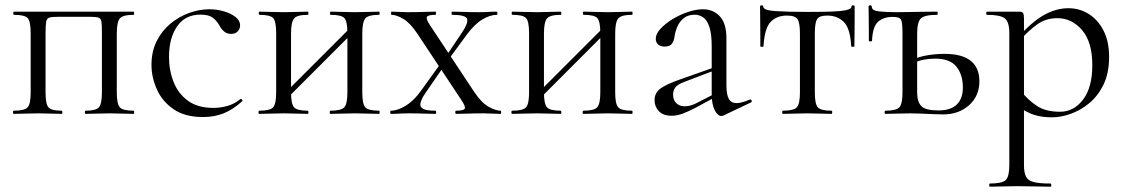

<svg xmlns="http://www.w3.org/2000/svg" viewBox="-20 -430 4246 725"><path d="M484.6 -12Q486.6 -12 486.6 -6Q486.6 0 484.6 0Q465.2 0 441.7 -1Q418.2 -2 394.4 -2Q369.4 -2 345.4 -1Q321.4 0 303.2 0Q300.4 0 300.4 -6Q300.4 -12 303.2 -12Q342.4 -12 353.6 -25Q364.8 -38 364.8 -81V-305Q364.8 -335.9 363 -348.3Q361.2 -360.8 351.1 -363.7Q341 -366.6 317.2 -366.6H201.4Q176.7 -366.6 166.6 -363.6Q156.6 -360.6 154.3 -347.7Q152 -334.8 152 -303V-81Q152 -38 162.7 -25Q173.3 -12 213.2 -12Q215.4 -12 215.4 -6Q215.4 0 213.2 0Q194.4 0 171.4 -1Q148.4 -2 125.4 -2Q99.7 -2 75.6 -1Q51.5 0 32 0Q29 0 29 -6Q29 -12 32 -12Q73.4 -12 84.6 -25Q95.8 -38 95.8 -81V-305Q95.8 -349 84.6 -361.5Q73.4 -374 33 -374Q30 -374 30 -380Q30 -386 33 -386H484.6Q486.6 -386 486.6 -380Q486.6 -374 484.6 -374Q443.4 -374 432.2 -360Q421 -346 421 -303V-81Q421 -38 432.2 -25Q443.4 -12 484.6 -12Z M746.8 12Q678.6 12 635.6 -17.5Q592.6 -47 572.3 -92.6Q552 -138.2 552 -185.2Q552 -235.2 571.4 -274.2Q590.8 -313.2 622.9 -340.1Q655 -367 693.8 -381Q732.6 -395 770.4 -395Q798.6 -395 825.2 -387.3Q851.8 -379.6 869.2 -365.9Q886.6 -352.2 886.6 -334.4Q886.6 -321.4 877.8 -311.7Q869 -302 852.4 -302Q836.2 -302 825.4 -311.8Q814.6 -321.6 808.2 -334.6Q797.2 -353 782.3 -363.9Q767.4 -374.8 737 -374.8Q679.6 -374.8 648.9 -330.6Q618.2 -286.4 618.2 -215Q618.2 -164.2 635.6 -120.3Q653 -76.4 689.8 -49.5Q726.6 -22.6 786 -22.6Q812.8 -22.6 838.9 -30Q865 -37.4 887.6 -55.8Q890.4 -57.8 893.9 -53.8Q897.4 -49.8 894.6 -47.8Q860.4 -16.6 825 -2.3Q789.6 12 746.8 12Z M1053.6 -48 1039.6 -62 1311.4 -333.8 1325.4 -320ZM1022.8 -81V-305Q1022.8 -349 1011.6 -361.5Q1000.4 -374 960 -374Q957 -374 957 -380Q957 -386 960 -386Q978.6 -386 1002.7 -385Q1026.8 -384 1052.4 -384Q1076.2 -384 1100.2 -385Q1124.2 -386 1142.6 -386Q1144.6 -386 1144.6 -380Q1144.6 -374 1142.6 -374Q1101.4 -374 1090.2 -360Q1079 -346 1079 -303V-81Q1079 -38 1090.2 -25Q1101.4 -12 1142.6 -12Q1144.6 -12 1144.6 -6Q1144.6 0 1142.6 0Q1123.2 0 1099.7 -1Q1076.2 -2 1052.4 -2Q1026.7 -2 1002.6 -1Q978.5 0 959 0Q956 0 956 -6Q956 -12 959 -12Q1000.4 -12 1011.6 -25Q1022.8 -38 1022.8 -81ZM1291.8 -81V-305Q1291.8 -349 1280.6 -361.5Q1269.4 -374 1229 -374Q1226 -374 1226 -380Q1226 -386 1229 -386Q1247.6 -386 1271.7 -385Q1295.8 -384 1321.4 -384Q1345.2 -384 1369.2 -385Q1393.2 -386 1411.6 -386Q1413.6 -386 1413.6 -380Q1413.6 -374 1411.6 -374Q1370.4 -374 1359.2 -360Q1348 -346 1348 -303V-81Q1348 -38 1359.2 -25Q1370.4 -12 1411.6 -12Q1413.6 -12 1413.6 -6Q1413.6 0 1411.6 0Q1392.2 0 1368.7 -1Q1345.2 -2 1321.4 -2Q1295.8 -2 1271.1 -1Q1246.5 0 1228.1 0Q1225 0 1225 -6Q1225 -12 1227.9 -12Q1268.6 -12 1280.2 -25Q1291.8 -38 1291.8 -81Z M1702.2 0Q1699.2 0 1699.2 -6Q1699.2 -12 1702.2 -12Q1731.6 -12 1735 -20Q1738.4 -28 1723 -51L1555.8 -303Q1529.2 -343 1503.2 -358.5Q1477.2 -374 1458.6 -374Q1456.6 -374 1456.6 -380Q1456.6 -386 1458.6 -386Q1473.6 -386 1489.6 -385Q1505.6 -384 1520.6 -384Q1554.2 -384 1579 -385Q1603.8 -386 1624.4 -386Q1626.4 -386 1626.4 -380Q1626.4 -374 1624.4 -374Q1596.4 -374 1592.2 -366.2Q1588 -358.4 1603.6 -335L1770.6 -83Q1798.2 -41.8 1824.9 -26.9Q1851.6 -12 1870.2 -12Q1872.4 -12 1872.4 -6Q1872.4 0 1870.2 0Q1854.8 0 1837.7 -1Q1820.6 -2 1806 -2Q1772.4 -2 1747.6 -1Q1722.8 0 1702.2 0ZM1455.8 0Q1453.6 0 1453.6 -6Q1453.6 -12 1455.8 -12Q1481.4 -12 1511.9 -30.7Q1542.4 -49.4 1568.6 -85.8L1649 -197.4L1661.4 -187.4L1587 -79.6Q1572.2 -58.2 1568.2 -42.7Q1564.2 -27.2 1576.8 -19.6Q1589.4 -12 1624 -12Q1627 -12 1627 -6Q1627 0 1624 0Q1601 0 1579.5 -1Q1558 -2 1524 -2Q1502.2 -2 1488.8 -1Q1475.4 0 1455.8 0ZM1664.4 -192.6 1654.4 -202.6 1724 -306.4Q1748.2 -341.8 1743.9 -357.9Q1739.6 -374 1687 -374Q1685 -374 1685 -380Q1685 -386 1687 -386Q1711 -386 1732.5 -385Q1754 -384 1788 -384Q1809.8 -384 1823.2 -385Q1836.6 -386 1856.2 -386Q1858.4 -386 1858.4 -380Q1858.4 -374 1856.2 -374Q1830.8 -374 1801.4 -356.5Q1772 -339 1743.4 -300.2Z M2008.6 -48 1994.6 -62 2266.4 -333.8 2280.4 -320ZM1977.8 -81V-305Q1977.8 -349 1966.6 -361.5Q1955.4 -374 1915 -374Q1912 -374 1912 -380Q1912 -386 1915 -386Q1933.6 -386 1957.7 -385Q1981.8 -384 2007.4 -384Q2031.2 -384 2055.2 -385Q2079.2 -386 2097.6 -386Q2099.6 -386 2099.6 -380Q2099.6 -374 2097.6 -374Q2056.4 -374 2045.2 -360Q2034 -346 2034 -303V-81Q2034 -38 2045.2 -25Q2056.4 -12 2097.6 -12Q2099.6 -12 2099.6 -6Q2099.6 0 2097.6 0Q2078.2 0 2054.7 -1Q2031.2 -2 2007.4 -2Q1981.7 -2 1957.6 -1Q1933.5 0 1914 0Q1911 0 1911 -6Q1911 -12 1914 -12Q1955.4 -12 1966.6 -25Q1977.8 -38 1977.8 -81ZM2246.8 -81V-305Q2246.8 -349 2235.6 -361.5Q2224.4 -374 2184 -374Q2181 -374 2181 -380Q2181 -386 2184 -386Q2202.6 -386 2226.7 -385Q2250.8 -384 2276.4 -384Q2300.2 -384 2324.2 -385Q2348.2 -386 2366.6 -386Q2368.6 -386 2368.6 -380Q2368.6 -374 2366.6 -374Q2325.4 -374 2314.2 -360Q2303 -346 2303 -303V-81Q2303 -38 2314.2 -25Q2325.4 -12 2366.6 -12Q2368.6 -12 2368.6 -6Q2368.6 0 2366.6 0Q2347.2 0 2323.7 -1Q2300.2 -2 2276.4 -2Q2250.8 -2 2226.1 -1Q2201.5 0 2183.1 0Q2180 0 2180 -6Q2180 -12 2182.9 -12Q2223.6 -12 2235.2 -25Q2246.8 -38 2246.8 -81Z M2712.2 6Q2708.2 8 2703.8 8Q2690.6 8 2679 -13.6Q2667.4 -35.2 2667.4 -76.2V-255Q2667.4 -302 2658.8 -328Q2650.2 -354 2635.6 -364.2Q2621 -374.4 2602.8 -374.4Q2578.2 -374.4 2562.2 -361.7Q2546.2 -349 2538 -330.1Q2529.8 -311.2 2527 -291.8Q2525.6 -278 2518.2 -266.1Q2510.8 -254.2 2489.6 -254.2Q2474.2 -254.2 2465.2 -262Q2456.2 -269.8 2456.2 -284Q2456.2 -302 2474 -321.3Q2491.8 -340.6 2519.3 -357.5Q2546.8 -374.4 2577.6 -384.7Q2608.4 -395 2634.6 -395Q2673 -395 2698 -368.5Q2723 -342 2723 -285V-108Q2723 -73.4 2731.9 -57Q2740.8 -40.6 2761.4 -40.6Q2779.4 -40.6 2811.2 -54Q2816 -56 2818.1 -50.5Q2820.2 -45 2815.2 -43ZM2515.8 7Q2484 7 2467.8 -10.3Q2451.6 -27.6 2451.6 -51.4Q2451.6 -79.4 2473.9 -95.7Q2496.2 -112 2546.2 -129.4L2677.4 -175.8L2679.8 -164.8L2563.6 -120.6Q2540.6 -112.2 2531.1 -101Q2521.6 -89.8 2521.6 -72.8Q2521.6 -51.8 2534 -40.2Q2546.4 -28.6 2565.2 -28.6Q2575.6 -28.6 2585.9 -31.3Q2596.2 -34 2605.8 -38.6L2691.2 -82.2L2693 -70L2606.2 -23Q2576.4 -7.6 2556 -0.3Q2535.6 7 2515.8 7Z M2936 0Q2933.8 0 2933.8 -6Q2933.8 -12 2936 -12Q2977.4 -12 2989 -25Q3000.6 -38 3000.6 -81V-303Q3000.6 -343.6 2991.6 -357.4Q2982.6 -371.2 2951.2 -371.2Q2913.4 -371.2 2890.2 -347.5Q2867 -323.8 2863 -255.4Q2862.8 -253.2 2856.9 -253.2Q2851 -253.2 2851 -255.4Q2851 -269.4 2851 -297.8Q2851 -326.2 2850.5 -356.2Q2850 -386.2 2850 -405Q2850 -410 2856 -410Q2862 -410 2862 -405Q2862 -391.2 2908.1 -388.1Q2954.2 -385 3029 -385Q3078 -385 3115.4 -386.1Q3152.8 -387.2 3174 -391.6Q3195.2 -396 3195.2 -405Q3195.2 -410 3201.2 -410Q3207.2 -410 3207.2 -405Q3207.2 -386.2 3207.2 -356.2Q3207.2 -326.2 3206.7 -297.8Q3206.2 -269.4 3206.2 -255.4Q3206.2 -253.2 3200.3 -253.2Q3194.4 -253.2 3194.2 -255.4Q3190.4 -323.8 3165.9 -347.5Q3141.4 -371.2 3103.8 -371.2Q3073.4 -371.2 3065.1 -357.4Q3056.8 -343.6 3056.8 -303V-81Q3056.8 -38 3068 -25Q3079.2 -12 3119.6 -12Q3122.6 -12 3122.6 -6Q3122.6 0 3119.6 0Q3101 0 3077.5 -1Q3054 -2 3029.4 -2Q3004.6 -2 2980.5 -1Q2956.4 0 2936 0Z M3351.2 -366.2Q3316.6 -366.2 3295.8 -347.9Q3275 -329.6 3272.8 -275.8Q3272.6 -273.6 3266.7 -273.6Q3260.8 -273.6 3260.8 -275.8Q3260.8 -288 3260.8 -312.4Q3260.8 -336.8 3260.3 -362.8Q3259.8 -388.8 3259.8 -405Q3259.8 -410 3265.8 -410Q3271.8 -410 3271.8 -405Q3271.8 -390 3298.7 -387Q3325.6 -384 3365.4 -384Q3383.2 -384 3408.9 -384.5Q3434.6 -385 3463.6 -385.5Q3492.6 -386 3518.8 -386Q3520.8 -386 3520.8 -380Q3520.8 -374 3518.8 -374Q3470.4 -374 3456.8 -360Q3443.2 -346 3443.2 -303V-81Q3443.2 -45.4 3459.1 -29.2Q3475 -13 3523.6 -13Q3570 -13 3592.9 -35.4Q3615.8 -57.8 3615.8 -99.8Q3615.8 -148.2 3591.4 -178.4Q3567 -208.6 3511.4 -208.6Q3490.4 -208.6 3469.5 -204.9Q3448.6 -201.2 3425.6 -190.2L3420.4 -202.8Q3452.4 -216.8 3484.4 -221.7Q3516.4 -226.6 3546.6 -226.6Q3678.2 -226.6 3678.2 -122.6Q3678.2 -67.8 3639.4 -32.9Q3600.6 2 3541.4 2Q3526.6 2 3504.1 1Q3481.6 0 3458.5 -1Q3435.4 -2 3416.6 -2Q3391 -2 3367.3 -1Q3343.6 0 3323.2 0Q3320.2 0 3320.2 -6Q3320.2 -12 3323.2 -12Q3364.6 -12 3376.2 -25Q3387.8 -38 3387.8 -81V-305Q3387.8 -343.2 3382.8 -354.7Q3377.8 -366.2 3351.2 -366.2Z M3717.6 275Q3715.4 275 3715.4 269Q3715.4 263 3717.6 263Q3763.8 263 3777.5 250Q3791.2 237 3791.2 194V-305Q3791.2 -347.4 3774.1 -360.7Q3757 -374 3706.8 -374Q3704 -374 3704 -380Q3704 -386 3706.8 -386Q3732.2 -386 3754.8 -386Q3777.4 -386 3795.9 -386Q3814.4 -386 3827.8 -386Q3839.4 -386 3843 -380.9Q3846.6 -375.8 3846.6 -359.8V194Q3846.6 222 3854.3 237Q3862 252 3883.4 257.5Q3904.8 263 3946.8 263Q3949.8 263 3949.8 269Q3949.8 275 3946.8 275Q3920.4 275 3887.8 274Q3855.2 273 3819.4 273Q3791.4 273 3764.5 274Q3737.6 275 3717.6 275ZM3952.6 13Q3914.4 13 3885.3 3.8Q3856.2 -5.4 3820.6 -30.4L3835.6 -85.4Q3862.4 -52 3895.5 -30Q3928.6 -8 3982.8 -8Q4034.6 -8 4069.6 -53.8Q4104.6 -99.6 4104.6 -184Q4104.6 -271.2 4066 -316.3Q4027.4 -361.4 3972.6 -361.4Q3928.4 -361.4 3895 -336.8Q3861.6 -312.2 3830.8 -277.6L3821.6 -285.6Q3872.6 -344.6 3919.5 -371.8Q3966.4 -399 4014.6 -399Q4055.8 -399 4090.6 -377.5Q4125.4 -356 4146.7 -315Q4168 -274 4168 -215Q4168 -154.2 4147.1 -111Q4126.2 -67.8 4093.2 -40.5Q4060.2 -13.2 4022.9 -0.1Q3985.6 13 3952.6 13Z"/></svg>

Font: Cormorant Light
Style: Regular
Weight: 300
Designer: Christian Thalmann (Catharsis Fonts)
Foundry: Catharsis Fonts
Version: Version 4.000